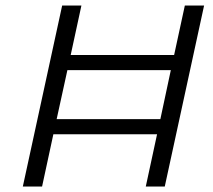

<svg xmlns="http://www.w3.org/2000/svg" viewBox="-20 -678 773 698"><path d="M652 -658H722L579 0H510L551 -190H174L133 0H63L206 -658H276L237 -478H613ZM186 -245H563L601 -423H225Z"/></svg>

Font: EauTestInfant
Style: Italic
Weight: 400
Italic angle: -12°
Designer: Christian Thalmann (Catharsis Fonts)
Version: Version 0.001;PS 000.001;hotconv 1.0.88;makeotf.lib2.5.64775